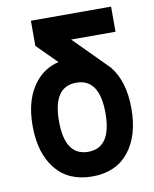

<svg xmlns="http://www.w3.org/2000/svg" viewBox="-84 -803 709 882"><g transform="rotate(-10 270.0 -362.5)"><path d="M44.9 -262.2C44.9 -176.3 65.4 -108.9 105.5 -59.6C145.5 -10.3 202.1 14.2 275.9 14.2C349.1 14.2 405.8 -10.7 445.8 -60.5C485.8 -110.4 505.9 -177.2 505.9 -262.2C505.9 -347.2 485.8 -414.1 445.8 -463.4L288.1 -622.1H495.1V-739.3H121.1V-622.1L212.9 -530.3C168.9 -520 133.3 -497.1 105.5 -462.9C64.9 -413.6 44.9 -346.7 44.9 -262.2ZM168 -262.2C168 -369.1 204.1 -422.9 276.4 -422.9C348.6 -422.9 384.8 -369.1 384.8 -262.2C384.8 -154.3 348.6 -100.6 276.4 -100.6C204.1 -100.6 168 -154.3 168 -262.2Z"/></g></svg>

Font: Tuffy
Style: Bold
Weight: 700
Designer: Thatcher Ulrich, Karoly Barta, Michael Everson
Version: Version 001.270